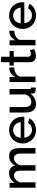

<svg xmlns="http://www.w3.org/2000/svg" viewBox="1542 -2278 745 3870"><g transform="rotate(-90 1915.0 -342.5)"><path d="M866.2 0H755.9V-293Q755.9 -434.1 662.1 -434.1Q615.7 -434.1 576.7 -399.7Q537.6 -365.2 521 -310.1V0H411.1V-293Q411.1 -434.1 317.9 -434.1Q271.5 -434.1 231.9 -399.9Q192.4 -365.7 175.8 -311V0H65.9V-522.9H166V-418Q196.8 -473.1 247.6 -502.7Q298.3 -532.2 362.8 -532.2Q424.8 -532.2 463.6 -499.3Q502.4 -466.3 512.2 -413.1Q545.4 -471.2 595.5 -501.7Q645.5 -532.2 709 -532.2Q866.2 -532.2 866.2 -318.8Z M1230 9.8Q1150.4 9.8 1087.9 -27.3Q1025.4 -64.5 992.2 -125.5Q959 -186.5 959 -259.8Q959 -314.9 978.8 -364.7Q998.5 -414.6 1033.2 -451.7Q1067.9 -488.8 1119.4 -510.5Q1170.9 -532.2 1231 -532.2Q1291 -532.2 1341.6 -510.3Q1392.1 -488.3 1426 -451.4Q1460 -414.6 1478.8 -366.2Q1497.6 -317.9 1497.6 -265.1Q1497.6 -251.5 1494.6 -225.1H1075.7Q1080.6 -157.2 1126.2 -114Q1171.9 -70.8 1233.9 -70.8Q1278.8 -70.8 1317.4 -93Q1356 -115.2 1370.6 -150.9L1464.8 -124Q1437 -64 1374 -27.1Q1311 9.8 1230 9.8ZM1072.8 -297.9H1388.7Q1382.8 -365.7 1338.1 -408.4Q1293.5 -451.2 1230 -451.2Q1167 -451.2 1122.1 -408Q1077.1 -364.7 1072.8 -297.9Z M1582.5 -203.1V-522.9H1692.4V-225.1Q1692.4 -155.3 1717.8 -119.6Q1743.2 -84 1792.5 -84Q1840.3 -84 1882.1 -113.5Q1923.8 -143.1 1946.3 -196.8V-522.9H2056.6V-124Q2056.6 -105 2063.5 -96.7Q2070.3 -88.4 2086.4 -87.9V0Q2057.6 4.9 2037.6 4.9Q2007.3 4.9 1986.8 -11.5Q1966.3 -27.8 1964.4 -54.2L1962.4 -106Q1927.7 -49.8 1871.8 -20Q1815.9 9.8 1748.5 9.8Q1667 9.8 1624.8 -44.2Q1582.5 -98.1 1582.5 -203.1Z M2490.2 -428.2Q2425.8 -426.8 2376.2 -398.2Q2326.7 -369.6 2306.2 -319.8V0H2196.3V-522.9H2298.3V-405.8Q2325.7 -459.5 2369.4 -492.2Q2413.1 -524.9 2462.4 -527.8Q2483.4 -527.8 2490.2 -526.9Z M2860.8 -26.9Q2787.6 7.8 2724.1 7.8Q2668.5 7.8 2632.6 -21.7Q2596.7 -51.3 2596.7 -110.8V-438H2527.8V-522.9H2596.7V-694.8H2707V-522.9H2820.8V-438H2707V-146Q2708.5 -119.6 2723.6 -106.2Q2738.8 -92.8 2762.7 -92.8Q2797.4 -92.8 2837.9 -113.8Z M3230.5 -428.2Q3166 -426.8 3116.5 -398.2Q3066.9 -369.6 3046.4 -319.8V0H2936.5V-522.9H3038.6V-405.8Q3065.9 -459.5 3109.6 -492.2Q3153.3 -524.9 3202.6 -527.8Q3223.6 -527.8 3230.5 -526.9Z M3538.6 9.8Q3459 9.8 3396.5 -27.3Q3334 -64.5 3300.8 -125.5Q3267.6 -186.5 3267.6 -259.8Q3267.6 -314.9 3287.4 -364.7Q3307.1 -414.6 3341.8 -451.7Q3376.5 -488.8 3428 -510.5Q3479.5 -532.2 3539.6 -532.2Q3599.6 -532.2 3650.1 -510.3Q3700.7 -488.3 3734.6 -451.4Q3768.6 -414.6 3787.4 -366.2Q3806.2 -317.9 3806.2 -265.1Q3806.2 -251.5 3803.2 -225.1H3384.3Q3389.2 -157.2 3434.8 -114Q3480.5 -70.8 3542.5 -70.8Q3587.4 -70.8 3626 -93Q3664.6 -115.2 3679.2 -150.9L3773.4 -124Q3745.6 -64 3682.6 -27.1Q3619.6 9.8 3538.6 9.8ZM3381.3 -297.9H3697.3Q3691.4 -365.7 3646.7 -408.4Q3602.1 -451.2 3538.6 -451.2Q3475.6 -451.2 3430.7 -408Q3385.7 -364.7 3381.3 -297.9Z"/></g></svg>

Font: Rawline SemiBold
Style: Regular
Weight: 600
Designer: Matt McInerney, Pablo Impallari, Rodrigo Fuenzalida
Foundry: Matt McInerney, Pablo Impallari, Rodrigo Fuenzalida
Version: Version 4.020;PS 004.020;hotconv 1.0.88;makeotf.lib2.5.64775